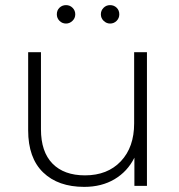

<svg xmlns="http://www.w3.org/2000/svg" viewBox="-20 -726 701 750"><path d="M554 -522V0H505V-110Q478 -56 427.5 -26Q377 4 309 4Q207 4 148.5 -52.5Q90 -109 90 -217V-522H140V-221Q140 -133 185 -87Q230 -41 312 -41Q400 -41 452 -96Q504 -151 504 -244V-522ZM202 -670Q202 -686 212.5 -696Q223 -706 238 -706Q253 -706 263.5 -695.5Q274 -685 274 -670Q274 -655 263 -644.5Q252 -634 238 -634Q223 -634 212.5 -644.5Q202 -655 202 -670ZM374 -670Q374 -685 384.5 -695.5Q395 -706 410 -706Q425 -706 435.5 -696Q446 -686 446 -670Q446 -655 435.5 -644.5Q425 -634 410 -634Q396 -634 385 -644.5Q374 -655 374 -670Z"/></svg>

Font: Montserrat Alternates Light
Style: Regular
Weight: 300
Designer: Julieta Ulanovsky
Foundry: Julieta Ulanovsky
Version: Version 7.200